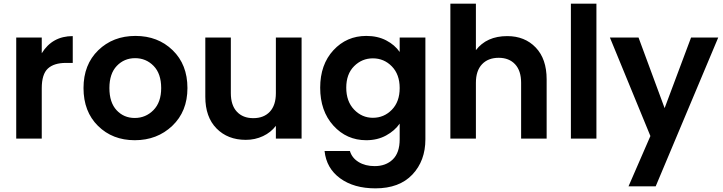

<svg xmlns="http://www.w3.org/2000/svg" viewBox="-20 -760 3965 1053"><path d="M209 -276V0H69V-554H209V-468Q267 -562 379 -562V-415H342Q276 -415 242.5 -384Q209 -353 209 -276Z M1008 -277Q1008 -149 925 -70Q842 9 719 9Q597 9 517.5 -69.5Q438 -148 438 -277Q438 -406 519 -484.5Q600 -563 723 -563Q846 -563 927 -484.5Q1008 -406 1008 -277ZM864 -277Q864 -356 822.5 -398.5Q781 -441 721 -441Q661 -441 620.5 -398.5Q580 -356 580 -277Q580 -198 619.5 -155.5Q659 -113 719 -113Q779 -113 821.5 -156Q864 -199 864 -277Z M1634 -554V0H1493V-70Q1466 -34 1422.5 -13.5Q1379 7 1328 7Q1229 7 1167.5 -55.5Q1106 -118 1106 -229V-554H1246V-249Q1246 -183 1279 -147.5Q1312 -112 1369 -112Q1427 -112 1460 -147.5Q1493 -183 1493 -249V-554Z M1736 -279Q1736 -406 1808.5 -484.5Q1881 -563 1989 -563Q2051 -563 2098 -538.5Q2145 -514 2172 -475V-554H2313V4Q2313 122 2241.5 197.5Q2170 273 2039 273Q1921 273 1845.5 218Q1770 163 1760 68H1899Q1910 106 1946.5 128.5Q1983 151 2035 151Q2096 151 2134 114.5Q2172 78 2172 4V-82Q2145 -43 2097.5 -17Q2050 9 1989 9Q1881 9 1808.5 -71Q1736 -151 1736 -279ZM2025 -440Q1965 -440 1922 -397Q1879 -354 1879 -279Q1879 -204 1922 -159Q1965 -114 2025 -114Q2086 -114 2129 -158Q2172 -202 2172 -277Q2172 -352 2129 -396Q2086 -440 2025 -440Z M2450 0V-740H2590V-485Q2649 -562 2762 -562Q2858 -562 2918 -499.5Q2978 -437 2978 -325V0H2838V-306Q2838 -372 2805 -407.5Q2772 -443 2715 -443Q2657 -443 2623.5 -407.5Q2590 -372 2590 -306V0Z M3111 0V-740H3251V0Z M3625 -167 3770 -554H3919L3576 262H3427L3547 -14L3325 -554H3482Z"/></svg>

Font: SVN-Poppins SemiBold
Style: Regular
Weight: 600
Designer: Ninad Kale (Devanagari), Jonny Pinhorn (Latin)
Foundry: Indian Type Foundry
Version: Version 3.002 2017